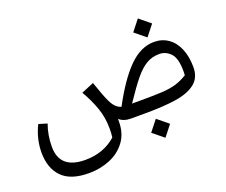

<svg xmlns="http://www.w3.org/2000/svg" viewBox="-140 -863 1585 1344"><g transform="rotate(-20 652.0 -191.5)"><path d="M1018 -494 936 -561 1000 -642 1082 -575ZM1249 -189Q1249 -111 1197 -70Q1145 -29 1052.5 -14.5Q960 0 816 0H712Q661 0 629 -29V-10Q629 80 583 140.5Q537 201 464.5 230Q392 259 310 259Q174 259 109.5 193Q45 127 45 10Q45 -90 92 -186L155 -167Q127 -90 127 -3Q127 163 318 163Q454 163 547 80Q551 51 551 16Q551 -68 525 -141.5Q499 -215 457 -286L550 -325Q590 -209 608 -173Q624 -140 641.5 -123Q659 -106 681 -100Q772 -271 860.5 -360Q949 -449 1049 -449Q1109 -449 1154.5 -417Q1200 -385 1224.5 -326Q1249 -267 1249 -189ZM1174 -185Q1174 -283 1138.5 -320Q1103 -357 1055 -357Q1001 -357 958 -331.5Q915 -306 871.5 -253Q828 -200 758 -96H816Q928 -96 985 -99.5Q1042 -103 1085 -115.5Q1128 -128 1173 -156Q1174 -166 1174 -185ZM878 61 960 128 896 209 814 142Z"/></g></svg>

Font: FiraGO
Style: Italic
Weight: 400
Italic angle: -8°
Designer: bBox Type GmbH
Foundry: bBox Type GmbH
Version: Version 1.001